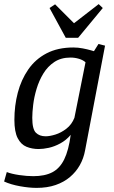

<svg xmlns="http://www.w3.org/2000/svg" viewBox="-35 -736 556 934"><path d="M143 178Q107 178 62.5 170Q18 162 -15 147L-2 101Q21 110 58 115.5Q95 121 127 121Q183 121 219.5 102Q256 83 277.5 39Q299 -5 309 -80Q287 -54 258.5 -38.5Q230 -23 202.5 -17Q175 -11 153 -11Q121 -11 94 -22Q67 -33 51 -64Q35 -95 35 -153Q35 -222 51.5 -285Q68 -348 102.5 -398Q137 -448 191.5 -476.5Q246 -505 322 -505Q345 -505 368 -500.5Q391 -496 406.5 -491.5Q422 -487 422 -487L444 -522L476 -514L379 -5Q372 34 353.5 67Q335 100 305.5 125Q276 150 235.5 164Q195 178 143 178ZM187 -73Q207 -73 234.5 -81.5Q262 -90 288 -110Q314 -130 327 -163L381 -433Q369 -444 349 -450Q329 -456 308 -456Q262 -456 229.5 -434.5Q197 -413 176 -378.5Q155 -344 143 -304Q131 -264 126.5 -226.5Q122 -189 122 -163Q122 -108 139.5 -90.5Q157 -73 187 -73ZM285 -552 206 -697 233 -715 325 -623 445 -716 465 -697 345 -552Z"/></svg>

Font: Manuale
Style: Italic
Weight: 400
Italic angle: -11°
Designer: Eduardo Tunni / Pablo Cosgaya
Foundry: Eduardo Tunni / Pablo Cosgaya
Version: Version 1.002